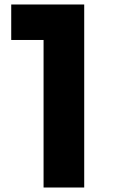

<svg xmlns="http://www.w3.org/2000/svg" viewBox="-20 -745 515 855"><path d="M355 90H174V-567H30V-725H355Z"/></svg>

Font: Gmarket Sans TTF Bold
Style: Regular
Weight: 700
Designer: Creative Director : Sungho Lee; Art Director : Kiwoong Choi; Project Manager : Sori Yang, Jongwook Yoon; Font Designer :
Foundry: Sandoll Inc.
Version: Version 1.000;hotconv 1.0.109;makeotfexe 2.5.65596